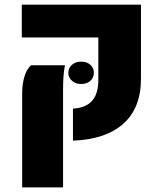

<svg xmlns="http://www.w3.org/2000/svg" viewBox="-20 -611 708 834"><path d="M74.7 0ZM296.9 -139.2Q352.1 -142.1 379.6 -172.6Q407.2 -203.1 407.2 -265.1V-448.2H74.7V-590.8H592.3V-269Q592.3 -142.1 515.9 -73.7Q439.5 -5.4 296.9 0ZM76.2 -199.7Q76.2 -239.3 83 -266.6Q89.8 -293.9 99.1 -308.3Q108.4 -322.8 115.7 -327.6H262.2Q253.9 -287.6 253.9 -221.2V203.1H76.2ZM276.9 -294.4Q276.9 -315.9 292.7 -329.6Q308.6 -343.3 332.5 -343.3Q356.9 -343.3 372.3 -329.6Q387.7 -315.9 387.7 -294.4Q387.7 -273.4 372.3 -259.8Q356.9 -246.1 332.5 -246.1Q309.1 -246.1 293 -259.8Q276.9 -273.4 276.9 -294.4Z"/></svg>

Font: Heebo Black
Style: Regular
Weight: 900
Designer: Oded Ezer
Foundry: Meir Sadan
Version: Version 2.001; ttfautohint (v1.5.14-ce02) -l 8 -r 50 -G 200 